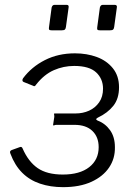

<svg xmlns="http://www.w3.org/2000/svg" viewBox="-20 -762 551 792"><path d="M263 -731 252 -651Q251 -643 247.5 -640Q244 -637 235 -637H193Q185 -637 183 -639.5Q181 -642 182 -649L193 -731Q196 -742 205 -742H255Q265 -742 263 -731ZM462 -731 451 -651Q450 -643 446.5 -640Q443 -637 434 -637H392Q384 -637 382 -639.5Q380 -642 381 -649L392 -731Q395 -742 404 -742H453Q464 -742 462 -731ZM240 10Q188 10 145 -4.5Q102 -19 71.5 -49.5Q41 -80 23 -128Q18 -139 28 -143L64 -156Q70 -157 73 -150Q97 -95 135.5 -68.5Q174 -42 239 -42Q309 -42 348 -72.5Q387 -103 387 -155Q387 -197 361 -222Q335 -247 287 -247H213Q207 -247 203.5 -245Q200 -243 199 -247L204 -280Q204 -287 203 -290.5Q202 -294 205 -294H292Q322 -294 347.5 -305.5Q373 -317 389 -340Q405 -363 405 -396Q405 -437 376.5 -463.5Q348 -490 286 -490Q242 -490 202 -472.5Q162 -455 129 -413Q123 -403 117 -408L77 -424Q73 -426 72.5 -430Q72 -434 75 -439Q110 -486 165 -514Q220 -542 289 -542Q338 -542 379 -527Q420 -512 445.5 -480.5Q471 -449 471 -402Q471 -355 447.5 -325.5Q424 -296 384 -277Q378 -274 377 -271Q376 -268 382 -265Q414 -253 434 -225Q454 -197 454 -155Q455 -108 430 -71Q405 -34 357 -12Q309 10 240 10Z"/></svg>

Font: Libre Franklin Light
Style: Italic
Weight: 300
Italic angle: -8°
Designer: Pablo Impallari, Rodrigo Fuenzalida, Nhung Nguyen
Foundry: Impallari Type
Version: Version 3.000